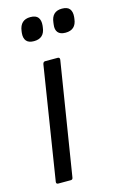

<svg xmlns="http://www.w3.org/2000/svg" viewBox="-107 -721 484 769"><g transform="rotate(-15 135.0 -336.5)"><path d="M36 0Q27 0 28 -9L102 -477Q104 -487 112 -487H164Q173 -487 172 -477L97 -9Q96 0 88 0ZM221 -576Q199 -576 189.5 -587.5Q180 -599 183 -620L184 -628Q189 -673 231 -673Q254 -673 263 -661Q272 -649 270 -628L269 -620Q264 -576 221 -576ZM90 -576Q68 -576 58.5 -587.5Q49 -599 51 -620L52 -628Q58 -673 100 -673Q123 -673 132 -661Q141 -649 139 -628L138 -620Q133 -576 90 -576Z"/></g></svg>

Font: Sofia Sans Condensed
Style: Italic
Weight: 400
Italic angle: -9°
Designer: Botio Nikoltchev, Ani Petrova
Foundry: lettersoup
Version: Version 4.101